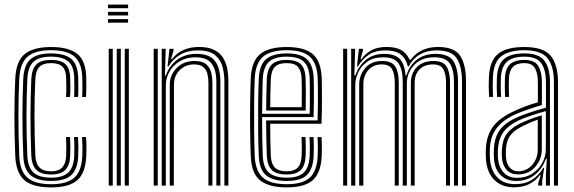

<svg xmlns="http://www.w3.org/2000/svg" viewBox="-20 -814 2519 842"><path d="M204.2 7.8Q122.5 7.8 86.4 -24.4Q50.2 -56.5 47 -129.5Q43.2 -216.8 43.2 -303Q43.2 -389.2 47 -470Q50.5 -546.2 88.6 -577Q126.8 -607.8 203.5 -607.8Q282.2 -607.8 319.4 -577.4Q356.5 -547 358.2 -473.2Q358.5 -455.2 358.5 -432.6Q358.5 -410 357.2 -388.8H340.5Q341.5 -406 341.4 -427.1Q341.2 -448.2 340.8 -472.8Q339 -537.5 307 -565.6Q275 -593.8 203.5 -593.8Q132.5 -593.8 100.1 -564.8Q67.8 -535.8 64.5 -469Q61 -394 60.8 -309Q60.5 -224 64.5 -129.8Q67.5 -63.2 100.5 -34.8Q133.5 -6.2 204.2 -6.2Q274.8 -6.2 306.2 -35.1Q337.8 -64 340.8 -129.2Q341.8 -153.8 341.4 -174.6Q341 -195.5 339.8 -212.8H357.2Q360.5 -178 358.2 -128.8Q355 -55.5 319.2 -23.9Q283.5 7.8 204.2 7.8ZM204.2 -20.5Q143.2 -20.5 113.9 -45.9Q84.5 -71.2 82.2 -130.5Q78.2 -224.8 78.4 -307.1Q78.5 -389.5 82 -467.8Q85 -529.8 114.4 -554.8Q143.8 -579.8 203.5 -579.8Q264.8 -579.8 293.1 -555.1Q321.5 -530.5 323 -472Q323.5 -449.2 323.6 -428.8Q323.8 -408.2 322.5 -388.8H305.2Q306.2 -406.2 306.1 -427.5Q306 -448.8 305.5 -471.8Q304.2 -523.8 279.2 -544.6Q254.2 -565.5 203.5 -565.5Q150.5 -565.5 126.4 -542.6Q102.2 -519.8 99.8 -467Q96.2 -385.2 96.1 -304.5Q96 -223.8 99.8 -131.8Q102 -80.8 126.5 -57.8Q151 -34.8 204.2 -34.8Q255 -34.8 279 -57.1Q303 -79.5 305.5 -130Q306.2 -151.5 306.1 -171.9Q306 -192.2 304.5 -212.8H322Q323.5 -193.8 323.8 -174.1Q324 -154.5 323 -129.8Q320.5 -72.2 292.9 -46.4Q265.2 -20.5 204.2 -20.5ZM204.2 -48.8Q159.5 -48.8 139.4 -69.1Q119.2 -89.5 117.2 -132.5Q113.5 -227 113.6 -304Q113.8 -381 117.2 -466.5Q119.5 -511.8 139.5 -531.5Q159.5 -551.2 203.5 -551.2Q246.8 -551.2 266.8 -533Q286.8 -514.8 287.8 -470.5Q288.2 -453.5 288.5 -431.4Q288.8 -409.2 287.2 -388.8H269.5Q271 -409.5 270.8 -429.6Q270.5 -449.8 270.2 -470.2Q269.5 -506 254 -521.6Q238.5 -537.2 203.5 -537.2Q168.5 -537.2 152.5 -520.4Q136.5 -503.5 134.8 -464.2Q131.2 -383 131.2 -304.6Q131.2 -226.2 135 -133.2Q136.2 -97.8 152.6 -80.2Q169 -62.8 204.2 -62.8Q238.2 -62.8 253.6 -80.4Q269 -98 270.2 -131.8Q271.8 -171.2 269.5 -212.8H287.2Q288.2 -194.5 288.5 -173.6Q288.8 -152.8 287.8 -131.2Q286.2 -89 266.6 -68.9Q247 -48.8 204.2 -48.8Z M453.5 -778V-793.8H541.8V-778ZM453.5 -746.2V-762H541.8V-746.2ZM453.5 -714.5V-730.2H541.8V-714.5ZM527.2 0V-600H545V0ZM456.8 0V-600H474.5V0ZM492 0V-600H509.8V0Z M964 0V-457.2Q964 -486.2 956.8 -517.8Q949.5 -549.2 924.6 -571.1Q899.8 -593 847.5 -593Q803 -593 770.5 -574.2Q738 -555.5 718.8 -522.5H714.8L723.2 -600H740.8V-591.5L730 -554.5H733.8Q755.8 -582.5 785.4 -595.2Q815 -608 852.2 -608Q896 -608 921.9 -593.8Q947.8 -579.5 960.5 -556.9Q973.2 -534.2 977.4 -508.5Q981.5 -482.8 981.5 -460V0ZM654 0V-600H671.8V0ZM689.2 0V-600H706.8L703.2 -483.2H707.5Q723.2 -527.8 758.2 -552.9Q793.2 -578 842.5 -577.8Q899.8 -577.5 923.1 -545.9Q946.5 -514.2 946.5 -456.5V0H928.8V-454.8Q928.8 -507.5 908 -535.1Q887.2 -562.8 837.2 -562.8Q797.5 -562.8 768.4 -545.2Q739.2 -527.8 723.2 -499.9Q707.2 -472 707.2 -441.2V0ZM724.5 0V-442.2Q724.5 -484.8 754.6 -515.6Q784.8 -546.5 833.2 -546.5Q867.8 -546.5 884.5 -531.9Q901.2 -517.2 906.4 -495.5Q911.5 -473.8 911.5 -452V0H894V-451.2Q894 -471.2 889.6 -489.6Q885.2 -508 871.8 -519.8Q858.2 -531.5 831 -531.5Q793.8 -531.5 768.4 -506.6Q743 -481.8 743 -443.5L742.2 0Z M1238 7.8Q1159.5 7.8 1121.1 -22.8Q1082.8 -53.2 1079.8 -127.8Q1077.5 -183 1076.9 -244.1Q1076.2 -305.2 1077 -364Q1077.8 -422.8 1079.8 -471Q1083.2 -546.2 1121.2 -577Q1159.2 -607.8 1237.2 -607.8Q1315.2 -607.8 1351.4 -576.9Q1387.5 -546 1390.8 -473.2Q1391.2 -465.8 1391.5 -443.4Q1391.8 -421 1391.9 -390.9Q1392 -360.8 1391.5 -329.1Q1391 -297.5 1389.8 -271.5H1165Q1165 -233.2 1165.6 -200.2Q1166.2 -167.2 1167.5 -133.2Q1169 -95.5 1185.4 -79.1Q1201.8 -62.8 1238 -62.8Q1269 -62.8 1284.9 -78.1Q1300.8 -93.5 1302.8 -132.2Q1304.8 -171.2 1302.2 -212.8H1319.8Q1321 -192 1321 -169.2Q1321 -146.5 1320.5 -131.5Q1318.2 -87.2 1298.9 -68Q1279.5 -48.8 1238 -48.8Q1192.5 -48.8 1172.1 -68.4Q1151.8 -88 1150 -132.5Q1148.5 -170.8 1147.9 -210.1Q1147.2 -249.5 1147 -286H1372.8Q1374 -321 1374.2 -360.4Q1374.5 -399.8 1374.1 -431Q1373.8 -462.2 1373.2 -472.5Q1370.2 -537.5 1338.6 -565.6Q1307 -593.8 1237.2 -593.8Q1168 -593.8 1134.1 -565.8Q1100.2 -537.8 1097 -469Q1095.2 -426.2 1094.6 -367.1Q1094 -308 1094.5 -245.6Q1095 -183.2 1097 -130.5Q1100 -64.5 1132.4 -35.4Q1164.8 -6.2 1238 -6.2Q1306.5 -6.2 1338.2 -34.6Q1370 -63 1373.2 -129.5Q1374 -145 1373.9 -169.5Q1373.8 -194 1372.2 -212.8H1390Q1391.5 -194 1391.5 -169.4Q1391.5 -144.8 1390.8 -128.8Q1387.2 -55.5 1351.6 -23.9Q1316 7.8 1238 7.8ZM1238 -20.5Q1176.8 -20.5 1147 -45.2Q1117.2 -70 1114.8 -130.5Q1112.8 -177.5 1112.1 -238Q1111.5 -298.5 1112.1 -359.2Q1112.8 -420 1114.8 -467.8Q1117.5 -529.8 1147.2 -554.8Q1177 -579.8 1237.2 -579.8Q1297.8 -579.8 1325.4 -554.8Q1353 -529.8 1355.5 -472Q1356 -462.8 1356.4 -435.5Q1356.8 -408.2 1356.6 -372.2Q1356.5 -336.2 1355.2 -300.5H1129.5Q1129.5 -256.5 1130.1 -212.1Q1130.8 -167.8 1132.2 -131.8Q1134.5 -78.5 1159.8 -56.6Q1185 -34.8 1238 -34.8Q1287.5 -34.8 1311.4 -56.4Q1335.2 -78 1338 -130.5Q1338.8 -146 1338.8 -169.6Q1338.8 -193.2 1337.2 -212.8H1355Q1356.2 -193 1356.2 -169.5Q1356.2 -146 1355.5 -130Q1352.5 -71.2 1325.2 -45.9Q1298 -20.5 1238 -20.5ZM1129.5 -314.8H1338.2Q1339 -346.5 1339 -378.5Q1339 -410.5 1338.8 -435.6Q1338.5 -460.8 1338 -471Q1335.8 -521.2 1312.4 -543.4Q1289 -565.5 1237.2 -565.5Q1184 -565.5 1159.4 -542.8Q1134.8 -520 1132.2 -467Q1131 -433.2 1130.4 -393.2Q1129.8 -353.2 1129.5 -314.8ZM1147.2 -329.2Q1147.2 -355.5 1148 -394.4Q1148.8 -433.2 1150 -466Q1152 -512 1172.5 -531.6Q1193 -551.2 1237.2 -551.2Q1279.5 -551.2 1299 -532.5Q1318.5 -513.8 1320.2 -470.5Q1321 -455.2 1321.2 -413.6Q1321.5 -372 1320.5 -329.2ZM1165 -343.8H1303.2Q1304 -385 1303.6 -421.4Q1303.2 -457.8 1302.8 -469.2Q1301.2 -504 1286.8 -520.6Q1272.2 -537.2 1237.2 -537.2Q1200.8 -537.2 1184.9 -520Q1169 -502.8 1167.5 -465.2Q1166.5 -433.5 1165.9 -404Q1165.2 -374.5 1165 -343.8Z M2006 0V-457.2Q2006 -522 1983.4 -557.5Q1960.8 -593 1895.5 -593Q1810.2 -593 1772.2 -522.5H1768.8Q1758.8 -560.2 1735.4 -576.6Q1712 -593 1670.5 -593Q1626.2 -593 1597.8 -574.2Q1569.2 -555.5 1549.5 -522.5H1545.5L1554 -600H1571.5V-591.5L1560.8 -554.5H1564.5Q1586 -582.5 1612 -595.2Q1638 -608 1675.5 -608Q1714.5 -608 1738.5 -595Q1762.5 -582 1776.5 -552.2H1781.5Q1802 -580.5 1832.4 -594.2Q1862.8 -608 1900.2 -608Q1973 -608 1998.2 -569.1Q2023.5 -530.2 2023.5 -460V0ZM1484.8 0V-600H1502.5V0ZM1520 0V-600H1537.5L1534 -483.2H1538.2Q1554 -526.8 1585.4 -552.2Q1616.8 -577.8 1665.8 -577.8Q1712.8 -577.5 1733.8 -554.8Q1754.8 -532 1758.8 -483.2H1762.2Q1776.5 -529 1809.6 -553.5Q1842.8 -578 1890.5 -577.8Q1948.8 -577.2 1968.6 -545.5Q1988.5 -513.8 1988.5 -456.5V0H1970.8V-454.8Q1970.8 -506.8 1953 -534.8Q1935.2 -562.8 1885.2 -562.8Q1828 -562.8 1796.1 -528.5Q1764.2 -494.2 1764.2 -448.5V0H1746.2V-454.8Q1746.2 -506.8 1728.4 -534.8Q1710.5 -562.8 1660.5 -562.8Q1618.5 -562.8 1591.4 -543.9Q1564.2 -525 1551.1 -496.9Q1538 -468.8 1538 -441.2V0ZM1555.2 0V-442.2Q1555.2 -484.8 1581.6 -515.6Q1608 -546.5 1656.5 -546.5Q1698.5 -546.5 1713.6 -522Q1728.8 -497.5 1728.8 -452V0H1711.2V-451.2Q1711.2 -489 1699.6 -510.2Q1688 -531.5 1654.2 -531.5Q1617 -531.5 1595.2 -506.6Q1573.5 -481.8 1573.5 -443.5V0ZM1781.8 0V-449.8Q1781.8 -493.8 1808.4 -520.1Q1835 -546.5 1881.2 -546.5Q1923.5 -546.5 1938.5 -522Q1953.5 -497.5 1953.5 -452V0H1936V-451.2Q1936 -490 1924 -510.8Q1912 -531.5 1879 -531.5Q1842 -531.5 1820.2 -510Q1798.5 -488.5 1798.5 -451V0Z M2409.2 0V-453.5Q2409.2 -523 2381.4 -558.4Q2353.5 -593.8 2279.2 -593.8Q2213.8 -593.8 2179 -567.8Q2144.2 -541.8 2141.5 -473.8Q2140.8 -451.8 2140.9 -431Q2141 -410.2 2142.2 -388.8H2125Q2123.5 -412.5 2123.2 -432.4Q2123 -452.2 2124 -474.5Q2126.8 -545.8 2163.2 -576.8Q2199.8 -607.8 2279.2 -607.8Q2365 -607.8 2396 -568.2Q2427 -528.8 2427 -453.5V0ZM2374 0V-48.2L2378 -117.5H2374Q2357.8 -73 2324.4 -46.6Q2291 -20.2 2242.5 -20.5Q2201.5 -20.5 2175.8 -45.8Q2150 -71 2146.5 -116.2Q2144.8 -138.2 2146 -161.2Q2148.8 -213.8 2172.8 -245.2Q2196.8 -276.8 2247.8 -299.5Q2270.5 -309.8 2305.9 -321.4Q2341.2 -333 2374.2 -341.8V-453.5Q2374.2 -505.8 2354.5 -535.6Q2334.8 -565.5 2279.2 -565.5Q2228.5 -565.5 2203.6 -543.6Q2178.8 -521.8 2176.5 -471Q2176 -456.2 2176 -433.9Q2176 -411.5 2177.5 -388.8H2159.8Q2158.5 -410.2 2158.4 -432.8Q2158.2 -455.2 2159 -471.2Q2161.2 -528.8 2189.4 -554.2Q2217.5 -579.8 2279.2 -579.8Q2343.2 -579.8 2367.5 -547.5Q2391.8 -515.2 2391.8 -453.5V0ZM2234.2 7.5Q2181.5 7.5 2148.9 -23.9Q2116.2 -55.2 2111.2 -114Q2109.5 -138.2 2110.8 -163.8Q2114.2 -221.5 2142.9 -259.6Q2171.5 -297.8 2234.8 -326.8Q2257.2 -337.2 2281.1 -346.4Q2305 -355.5 2338.8 -365.5V-453.5Q2338.8 -492.2 2326.1 -514.8Q2313.5 -537.2 2279.2 -537.2Q2245.2 -537.2 2229.2 -520.4Q2213.2 -503.5 2211.8 -469.5Q2211.2 -457.2 2211.2 -434.8Q2211.2 -412.2 2212.2 -388.8H2194.8Q2193.8 -411.2 2193.8 -433.5Q2193.8 -455.8 2194.2 -470.8Q2196 -513.5 2216.9 -532.4Q2237.8 -551.2 2279.2 -551.2Q2324.5 -551.2 2340.5 -524.9Q2356.5 -498.5 2356.5 -453.5V-353.5Q2324.8 -344 2294.4 -333.5Q2264 -323 2241.2 -313.2Q2186.8 -289 2158.6 -252.6Q2130.5 -216.2 2128.2 -162.5Q2128 -150.8 2127.9 -139Q2127.8 -127.2 2129 -115.2Q2133 -64.5 2161.6 -35.5Q2190.2 -6.5 2238.5 -6.5Q2283.2 -6.5 2313.1 -25.6Q2343 -44.8 2362.2 -78H2366.5L2357.8 -21.5V0H2340.5L2340.2 -9.5L2351.2 -46.2H2347.8Q2307.5 7.5 2234.2 7.5ZM2247.2 -34.2Q2286.2 -34.2 2314.6 -52.8Q2343 -71.2 2358.4 -100.1Q2373.8 -129 2373.8 -159.8V-326.8Q2342.5 -318.2 2309.4 -307.2Q2276.2 -296.2 2254 -285.8Q2210.2 -264.8 2188.6 -236Q2167 -207.2 2163.5 -159Q2162.2 -138 2164 -117.5Q2168.2 -79 2189.5 -56.6Q2210.8 -34.2 2247.2 -34.2ZM2250.8 -49.2Q2220 -49.2 2202.1 -68.8Q2184.2 -88.2 2181.5 -119.5Q2179.8 -139.2 2181 -157.2Q2183.5 -202.2 2203 -227.9Q2222.5 -253.5 2260.2 -272Q2307 -294.5 2356 -308.2V-158.5Q2356 -115.8 2327.5 -82.5Q2299 -49.2 2250.8 -49.2ZM2252.8 -63Q2289.8 -63 2314 -91Q2338.2 -119 2338.2 -157.2V-289.2Q2304 -277.2 2267 -258.5Q2231.5 -240.2 2215.9 -217.4Q2200.2 -194.5 2198.5 -156.5Q2197.8 -139 2199.2 -120.8Q2201.2 -96 2215.1 -79.5Q2229 -63 2252.8 -63Z"/></svg>

Font: Big Shoulders Inline Text Medium
Style: Regular
Weight: 500
Designer: Patric King
Foundry: XO Type Co
Version: Version 1.000